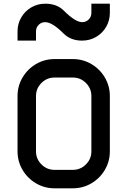

<svg xmlns="http://www.w3.org/2000/svg" viewBox="-20 -1020 690 1040"><path d="M175 -500V-200Q175 -159 204.5 -129.5Q234 -100 275 -100H375Q416 -100 445.5 -129.5Q475 -159 475 -200V-500Q475 -541 445.5 -570.5Q416 -600 375 -600H275Q234 -600 204.5 -570.5Q175 -541 175 -500ZM75 -500Q75 -554 102 -600Q129 -646 175 -673Q221 -700 275 -700H375Q429 -700 475 -673Q521 -646 548 -600Q575 -554 575 -500V-200Q575 -146 548 -100Q521 -54 475 -27Q429 0 375 0H275Q221 0 175 -27Q129 -54 102 -100Q75 -146 75 -200ZM425 -800Q363 -800 325 -838Q263 -900 225 -900Q204 -900 189.5 -885.5Q175 -871 175 -850V-800H75V-850Q75 -891 95 -925.5Q115 -960 149.5 -980Q184 -1000 225 -1000Q288 -1000 325 -963Q388 -900 425 -900Q446 -900 460.5 -914.5Q475 -929 475 -950V-1000H575V-950Q575 -909 555 -874.5Q535 -840 500.5 -820Q466 -800 425 -800Z"/></svg>

Font: Monoikos Medium
Style: Regular
Weight: 500
Designer: Brian Krent
Version: Version 0.088